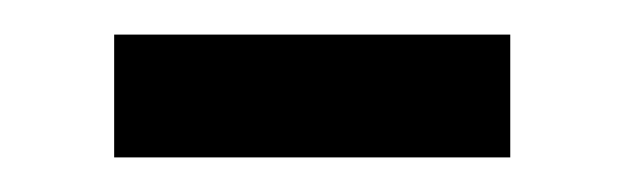

<svg xmlns="http://www.w3.org/2000/svg" viewBox="-20 -383 361 111"><path d="M46 -292V-363H275V-292Z"/></svg>

Font: Ruda
Style: Regular
Weight: 400
Designer: Mariela Monsalve, Angelina Sanchez
Foundry: Mariela Monsalve, Angelina Sanchez
Version: Version 1.002